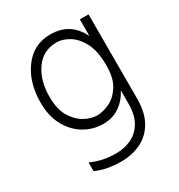

<svg xmlns="http://www.w3.org/2000/svg" viewBox="-172 -648 891 957"><g transform="rotate(-30 273.5 -170.0)"><path d="M259 -66Q291 -66 329 -83Q367 -100 395 -142.5Q423 -185 423 -260Q423 -343 397 -391.5Q371 -440 334.5 -461.5Q298 -483 265 -483Q187 -483 143 -421Q99 -359 99 -265Q99 -193 125.5 -149.5Q152 -106 189 -86Q226 -66 259 -66ZM250 193Q163 193 104 165V115Q168 145 245 145Q295 145 335 126Q375 107 399 66.5Q423 26 423 -41V-115Q399 -69 359 -41.5Q319 -14 265 -14Q207 -14 157 -43.5Q107 -73 76.5 -128.5Q46 -184 46 -262Q46 -378 103.5 -455.5Q161 -533 257 -533Q373 -533 423 -428V-524H473V-41Q473 41 443 92.5Q413 144 362.5 168.5Q312 193 250 193Z"/></g></svg>

Font: LXGW 975 Gothic SC 200W
Style: Regular
Weight: 200
Version: Version 2.01;February 25, 2021